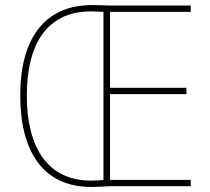

<svg xmlns="http://www.w3.org/2000/svg" viewBox="-20 -736 831 759"><path d="M345 -716C148 -716 60 -573 60 -359C60 -135 152 3 340 3C369 3 392 1 412 0H734V-25H415V-364H717V-389H415V-689H734V-714H420C392 -715 376 -716 345 -716ZM340 -691C362 -691 379 -689 389 -689V-25C377 -23 362 -22 340 -22C166 -22 86 -156 86 -359C86 -552 159 -691 340 -691Z"/></svg>

Font: Noto Sans Devanagari SemiCondensed Thin
Style: Regular
Weight: 100
Width: 4
Designer: Jelle Bosma - Monotype Design Team
Foundry: Monotype Imaging Inc.
Version: Version 2.004